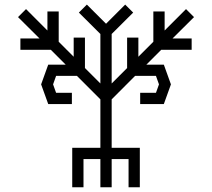

<svg xmlns="http://www.w3.org/2000/svg" viewBox="-20 -806 919 832"><path d="M585.9 5.4H537.1V-116.7H463.9V5.4H415V-116.7H341.8V5.4H293V-165.5H415V-375.5L313.5 -477.1H223.1L210 -440.4L223.1 -403.8H291.5V-355H189L158.2 -440.4L189 -525.9H264.6L200.2 -590.3H68.4V-639.2H151.4L58.1 -731.9L92.8 -766.6L185.5 -673.8V-756.3H234.4V-625L299.3 -560.1V-643.1H348.1V-511.2L415 -444.3V-658.7L321.8 -751.5L356.4 -786.1L439.5 -703.1L522.5 -786.1L557.1 -751.5L463.9 -658.7V-444.3L530.8 -511.2V-643.1H579.6V-560.1L644.5 -625V-756.3H693.4V-673.8L786.1 -766.6L820.8 -731.9L727.5 -639.2H810.5V-590.3H678.7L614.3 -525.9H689.9L720.7 -440.4L689.9 -355H587.4V-403.8H655.8L668.9 -440.4L655.8 -477.1H565.4L463.9 -375.5V-165.5H585.9Z"/></svg>

Font: Auseklis
Style: Regular
Weight: 400
Designer: GGBotNet
Foundry: GGBotNet
Version: 1.00